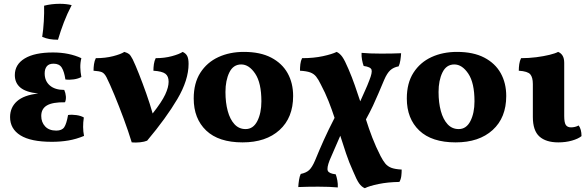

<svg xmlns="http://www.w3.org/2000/svg" viewBox="-20 -740 3087 1010"><path d="M253 6Q142 6 87.5 -28Q33 -62 33 -124Q33 -175 69.5 -207.5Q106 -240 181 -248Q116 -255 87 -279.5Q58 -304 58 -345Q58 -401 110 -432.5Q162 -464 259 -464Q343 -464 408 -434Q402 -410 402.5 -385.5Q403 -361 408 -335Q392 -326 368 -322.5Q344 -319 324 -322Q318 -363 305 -384Q292 -405 262 -405Q237 -405 226 -391Q215 -377 215 -354Q215 -314 242 -290.5Q269 -267 318 -267Q325 -251 326.5 -233.5Q328 -216 322 -202Q257 -203 227 -185.5Q197 -168 197 -130Q197 -97 217.5 -75Q238 -53 276 -53Q306 -53 318 -71Q330 -89 338 -135Q358 -138 382 -134.5Q406 -131 421 -122Q413 -70 422 -25Q381 -8 340 -1Q299 6 253 6ZM285 -531Q260 -531 240.5 -534.5Q221 -538 202 -546Q208 -584 210.5 -628.5Q213 -673 212 -710Q251 -720 294 -720Q330 -720 357 -713Q333 -667 316 -622.5Q299 -578 285 -531Z M673 9Q655 -50 630.5 -116Q606 -182 582 -240Q558 -298 540 -334Q529 -355 515.5 -360.5Q502 -366 472 -368Q472 -385 474.5 -402.5Q477 -420 484 -434Q534 -434 575 -444.5Q616 -455 634 -467Q651 -462 659 -455.5Q667 -449 678 -428Q692 -399 711 -351Q730 -303 749.5 -248Q769 -193 783 -143Q831 -204 849 -242.5Q867 -281 867 -310Q867 -339 850 -352Q833 -365 787 -368Q787 -385 789.5 -402.5Q792 -420 799 -434Q845 -434 884 -444.5Q923 -455 941 -467Q958 -459 965 -445Q972 -431 972 -404Q972 -319 913 -219Q854 -119 754 0Q740 6 717 8.5Q694 11 673 9Z M1256 9Q1130 9 1064.5 -53.5Q999 -116 999 -222Q999 -303 1034 -357.5Q1069 -412 1128.5 -439.5Q1188 -467 1263 -467Q1349 -467 1406.5 -437Q1464 -407 1493 -355Q1522 -303 1522 -235Q1522 -121 1450.5 -56Q1379 9 1256 9ZM1272 -61Q1312 -61 1333.5 -103Q1355 -145 1355 -207Q1355 -304 1322.5 -352.5Q1290 -401 1249 -401Q1207 -401 1186.5 -359Q1166 -317 1166 -256Q1166 -200 1178 -156Q1190 -112 1213.5 -86.5Q1237 -61 1272 -61Z M1757 246Q1737 244 1710.5 243Q1684 242 1654 242Q1625 242 1598 242.5Q1571 243 1549 244Q1550 226 1553 206.5Q1556 187 1562 175Q1591 169 1606.5 154.5Q1622 140 1637 105Q1659 51 1683 -2.5Q1707 -56 1740 -120Q1726 -163 1708.5 -207.5Q1691 -252 1667 -297Q1655 -322 1643 -337Q1631 -352 1612 -359Q1593 -366 1558 -368Q1558 -385 1560 -402.5Q1562 -420 1569 -434Q1630 -434 1678.5 -444.5Q1727 -455 1751 -467Q1768 -459 1781 -440.5Q1794 -422 1813 -377Q1832 -333 1846.5 -291Q1861 -249 1875 -207Q1889 -239 1901 -265Q1913 -291 1923 -318Q1939 -358 1934.5 -373Q1930 -388 1893 -393Q1888 -406 1884.5 -425Q1881 -444 1882 -462Q1902 -460 1928.5 -459Q1955 -458 1985 -458Q2014 -458 2041.5 -458.5Q2069 -459 2090 -460Q2089 -442 2086 -422.5Q2083 -403 2077 -391Q2050 -386 2033 -370.5Q2016 -355 2001 -320Q1984 -280 1970.5 -248Q1957 -216 1942 -184Q1927 -152 1905 -112Q1920 -64 1938.5 -16Q1957 32 1982 81Q1995 106 2007 120.5Q2019 135 2038 142.5Q2057 150 2093 152Q2093 169 2091 186Q2089 203 2081 217Q2020 218 1971.5 228Q1923 238 1899 250Q1882 243 1869 224.5Q1856 206 1837 160Q1816 114 1800.5 67.5Q1785 21 1770 -26Q1759 -1 1743.5 35Q1728 71 1714 103Q1698 144 1704.5 158.5Q1711 173 1746 177Q1751 190 1754.5 209Q1758 228 1757 246Z M2377 9Q2251 9 2185.5 -53.5Q2120 -116 2120 -222Q2120 -303 2155 -357.5Q2190 -412 2249.5 -439.5Q2309 -467 2384 -467Q2470 -467 2527.5 -437Q2585 -407 2614 -355Q2643 -303 2643 -235Q2643 -121 2571.5 -56Q2500 9 2377 9ZM2393 -61Q2433 -61 2454.5 -103Q2476 -145 2476 -207Q2476 -304 2443.5 -352.5Q2411 -401 2370 -401Q2328 -401 2307.5 -359Q2287 -317 2287 -256Q2287 -200 2299 -156Q2311 -112 2334.5 -86.5Q2358 -61 2393 -61Z M2917 9Q2852 9 2817.5 -22Q2783 -53 2783 -125V-298Q2783 -333 2769.5 -349Q2756 -365 2709 -368Q2709 -385 2711.5 -402.5Q2714 -420 2721 -434Q2762 -434 2801 -439Q2840 -444 2870.5 -451.5Q2901 -459 2916 -467Q2931 -461 2939.5 -447Q2948 -433 2948 -409V-130Q2948 -95 2956.5 -82.5Q2965 -70 2984 -70Q2994 -70 3004.5 -72.5Q3015 -75 3024 -80Q3039 -60 3039 -24Q3022 -10 2989 -0.5Q2956 9 2917 9Z"/></svg>

Font: Vollkorn ExtraBold
Style: Regular
Weight: 800
Designer: Friedrich Althausen
Foundry: Friedrich Althausen
Version: Version 5.000; ttfautohint (v1.8.3)